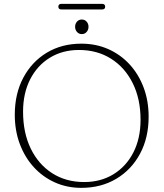

<svg xmlns="http://www.w3.org/2000/svg" viewBox="-20 -936 830 974"><path d="M392.5 -714.5Q467 -714.5 529.5 -686.8Q592 -659 637.8 -609Q683.5 -559 708.8 -491.5Q734 -424 734 -344Q734 -237 690.2 -155.8Q646.5 -74.5 569.5 -28.8Q492.5 17 392.5 17Q319.5 17 258 -10.8Q196.5 -38.5 151 -88.5Q105.5 -138.5 80.2 -206.2Q55 -274 55 -354Q55 -460.5 98.2 -541.8Q141.5 -623 217.5 -668.8Q293.5 -714.5 392.5 -714.5ZM693 -328.5Q693 -434.5 653.2 -514.2Q613.5 -594 543.2 -638.2Q473 -682.5 380.5 -682.5Q297 -682.5 233 -643.2Q169 -604 133 -533.5Q97 -463 97 -369.5Q97 -262 136.2 -181.8Q175.5 -101.5 245.2 -57Q315 -12.5 407 -12.5Q491 -12.5 555.5 -52Q620 -91.5 656.5 -162.5Q693 -233.5 693 -328.5ZM395 -763Q380 -763 370.5 -774Q361 -785 361 -800Q361 -815.5 370.5 -826.2Q380 -837 395 -837Q410 -837 419.5 -826.2Q429 -815.5 429 -800Q429 -785 419.5 -774Q410 -763 395 -763ZM276 -902Q276 -916.5 292 -916.5H497.5Q513.5 -916.5 513.5 -902Q513.5 -888 497.5 -888H292Q276 -888 276 -902Z"/></svg>

Font: Fraunces 9pt Soft Thin
Style: Regular
Weight: 100
Version: Version 1.000;[b76b70a41]